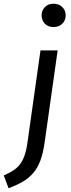

<svg xmlns="http://www.w3.org/2000/svg" viewBox="-97 -797 382 1029"><path d="M-77 143Q-49 131 -28 118Q-7 105 8.5 85.5Q24 66 34 38Q44 10 50 -32L120 -527H212L142 -32Q134 25 119 64.5Q104 104 80 131.5Q56 159 23.5 177.5Q-9 196 -51 212ZM255 -715Q255 -688 237 -670Q219 -652 190 -652Q161 -652 143.5 -670Q126 -688 126 -715Q126 -741 143.5 -759Q161 -777 190 -777Q219 -777 237 -759Q255 -741 255 -715Z"/></svg>

Font: Yekcdsyqcyvpieeyorgstswgcgt
Style: Regular
Weight: 400
Italic angle: -8°
Designer: Carrois Corporate & Edenspiekermann
Foundry: Carrois Corporate GbR & Edenspiekermann AG
Version: Version 2.001